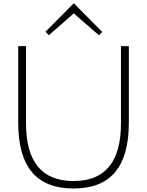

<svg xmlns="http://www.w3.org/2000/svg" viewBox="-20 -1076 847 1106"><path d="M676.8 -810.1H722.2V-369.1Q722.2 -179.7 643.6 -85Q564.9 9.8 403.8 9.8Q242.7 9.8 163.8 -84.7Q85 -179.2 85 -369.1V-810.1H129.9V-365.2Q129.9 -33.2 403.8 -33.2Q676.8 -33.2 676.8 -365.2ZM407.2 -1055.2 568.8 -892.1 549.8 -873 404.8 -999 402.8 -997.1 261.2 -873 242.2 -893.1 403.8 -1056.2Z"/></svg>

Font: Sinkin Sans 200 X Light
Style: Regular
Weight: 200
Designer: Keith Bates
Foundry: K-Type
Version: Sinkin Sans (version 1.0)  by Keith Bates   •   © 2014   www